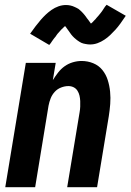

<svg xmlns="http://www.w3.org/2000/svg" viewBox="-20 -783 546 803"><path d="M2 0 88 -520H213L201 -448Q211 -464 223 -479.5Q235 -495 250.5 -506Q266 -517 284.5 -522.5Q303 -528 321 -528Q347 -528 370 -518.5Q393 -509 408 -490.5Q423 -472 430.5 -448.5Q438 -425 440.5 -399.5Q443 -374 441 -348Q439 -322 435 -297L386 0H261L313 -314Q315 -325 315.5 -337Q316 -349 315.5 -360.5Q315 -372 312.5 -383Q310 -394 304 -403.5Q298 -413 288 -418Q278 -423 266 -423Q251 -423 235.5 -417Q220 -411 209 -399Q198 -387 192 -372Q186 -357 183 -341L127 0ZM186 -595 106 -642Q118 -659 129 -673.5Q140 -688 150.5 -700Q161 -712 171.5 -722Q182 -732 195.5 -741.5Q209 -751 224.5 -756.5Q240 -762 256 -762Q261 -762 265.5 -761.5Q270 -761 274.5 -760Q279 -759 283.5 -757.5Q288 -756 292 -754Q296 -752 300.5 -750Q305 -748 308.5 -745.5Q312 -743 315 -740Q318 -737 322 -733.5Q326 -730 328.5 -726.5Q331 -723 334 -720Q337 -717 339 -713.5Q341 -710 343.5 -707Q346 -704 349.5 -699.5Q353 -695 355.5 -691Q358 -687 360.5 -684Q363 -681 363 -679H354Q353 -679 353 -680L357 -682Q360 -684 363 -686.5Q366 -689 368.5 -691.5Q371 -694 372.5 -696Q374 -698 376 -699.5Q378 -701 379.5 -703Q381 -705 383 -707.5Q385 -710 387 -712Q389 -714 391.5 -717Q394 -720 396 -722.5Q398 -725 400.5 -728Q403 -731 405.5 -734.5Q408 -738 410 -741Q412 -744 414.5 -748Q417 -752 419.5 -755.5Q422 -759 426 -763L506 -717Q494 -699 483.5 -684.5Q473 -670 462.5 -658.5Q452 -647 441 -636.5Q430 -626 416.5 -617Q403 -608 388 -602.5Q373 -597 357 -597Q352 -597 347.5 -597.5Q343 -598 338 -599Q333 -600 328.5 -601Q324 -602 320 -604Q316 -606 312 -608.5Q308 -611 304.5 -613.5Q301 -616 298 -618.5Q295 -621 291 -624.5Q287 -628 284 -631.5Q281 -635 278 -638.5Q275 -642 273 -645.5Q271 -649 268.5 -652Q266 -655 263 -659.5Q260 -664 257 -668Q254 -672 251.5 -675Q249 -678 249 -680Q250 -680 252.5 -679.5Q255 -679 257 -679H259Q259 -678 255.5 -676Q252 -674 249 -671.5Q246 -669 244 -666.5Q242 -664 240 -662.5Q238 -661 236 -659Q234 -657 232.5 -655Q231 -653 229 -651Q227 -649 225 -646.5Q223 -644 220.5 -641.5Q218 -639 216.5 -636Q215 -633 212.5 -630Q210 -627 207.5 -624Q205 -621 202.5 -617.5Q200 -614 197.5 -610.5Q195 -607 192.5 -603Q190 -599 186 -595Z"/></svg>

Font: Iosevka Term Curly Extrabold
Style: Italic
Weight: 800
Italic angle: -9°
Designer: Belleve Invis
Foundry: Belleve Invis
Version: Version 32.3.0